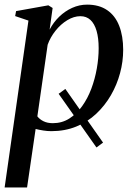

<svg xmlns="http://www.w3.org/2000/svg" viewBox="-21 -557 578 830"><path d="M424.5 59.5 396 80.5 232.5 -151.5 261.5 -172.5ZM-1 253.5 102 -468 44.5 -487.5 48.5 -509 188 -534 206.5 -522.5 193.5 -429Q210 -460.5 235 -484.8Q260 -509 291 -523Q322 -537 355.5 -537Q407.5 -537 442.2 -513.2Q477 -489.5 494.2 -445.5Q511.5 -401.5 511.5 -341.5Q511.5 -291 498 -240.8Q484.5 -190.5 458.5 -145.5Q432.5 -100.5 395 -65.2Q357.5 -30 308.8 -10Q260 10 201 10Q184 10 166.5 7.2Q149 4.5 133 0.5L96 253.5ZM140.5 -54Q150.5 -41 167.2 -32.8Q184 -24.5 207.5 -24.5Q247 -24.5 278.5 -44.5Q310 -64.5 334 -98Q358 -131.5 373.8 -173.5Q389.5 -215.5 397.5 -260.8Q405.5 -306 405.5 -348.5Q405.5 -392.5 396.5 -423.5Q387.5 -454.5 370 -470.8Q352.5 -487 326.5 -487Q298.5 -487 270 -469.8Q241.5 -452.5 219 -424.2Q196.5 -396 185 -363.5Z"/></svg>

Font: Merriweather 96pt
Style: Italic
Weight: 400
Italic angle: -7.8°
Version: Version 2.101